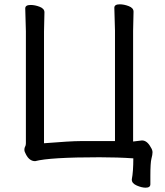

<svg xmlns="http://www.w3.org/2000/svg" viewBox="-20 -734 765 890"><path d="M655 136Q637 136 614 126Q591 116 591 99V97Q598 62 598 0Q526 -5 441 -5Q211 -5 143 13Q116 13 100 -19Q93 -31 93 -40Q93 -49 96.5 -54.5Q100 -60 100 -70V-589L97 -695Q97 -711 122 -711Q142 -711 164 -702.5Q186 -694 186 -677L184 -588V-70Q308 -80 353 -80H513V-592L510 -698Q510 -714 535 -714Q555 -714 577 -705.5Q599 -697 599 -680L597 -591V-78L638 -83Q662 -83 679 -51Q687 -39 687 -28Q687 -17 682 1.5Q677 20 677 82V120Q677 136 655 136Z"/></svg>

Font: LXGW WenKai Lite Medium
Style: Regular
Weight: 500
Designer: LXGW / Fontworks Inc.
Foundry: LXGW / Fontworks Inc.
Version: Version 1.511; March 25, 2025